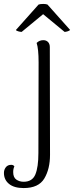

<svg xmlns="http://www.w3.org/2000/svg" viewBox="-90 -721 376 975"><path d="M-70 157Q-70 141 -60.5 128.5Q-51 116 -33 116Q-22 116 -17 124Q-23 136 -23 153Q-23 180 -7 191Q9 202 30 202Q74 202 89.5 165Q105 128 105 56L106 -404Q106 -473 96 -503Q110 -517 130 -517Q145 -517 154 -507.5Q163 -498 163 -482L164 65Q164 137 135 185.5Q106 234 30 234Q-18 234 -44 213Q-70 192 -70 157ZM-9 -569 106 -698Q115 -701 130 -701Q142 -701 151 -698L266 -569Q263 -565 253.5 -562Q244 -559 238 -559L129 -649L20 -559Q13 -559 2.5 -562Q-8 -565 -9 -569Z"/></svg>

Font: Arima Madurai Light
Style: Regular
Weight: 300
Designer: Joana Correia and Natanael Gama
Foundry: NDISCOVER
Version: Version 1.020